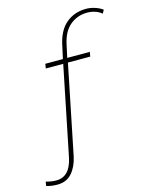

<svg xmlns="http://www.w3.org/2000/svg" viewBox="-169 -792 825 1065"><g transform="rotate(-15 244.0 -259.5)"><path d="M-37 182 -33 158Q-1 167 26 167Q104 167 126 64L230 -448H130L134 -474H235L250 -542Q267 -629 315 -669.5Q363 -710 431 -710Q455 -710 480.5 -702Q506 -694 525 -680L514 -660Q498 -674 476 -681Q454 -688 431 -688Q375 -688 332.5 -653Q290 -618 275 -543L260 -474H390L385 -448H257L153 64Q141 120 110 155.5Q79 191 26 191Q-8 191 -37 182Z"/></g></svg>

Font: Trirong Thin
Style: Italic
Weight: 250
Italic angle: -12°
Designer: Katatrad Team
Foundry: CadsonDemak
Version: Version 1.001